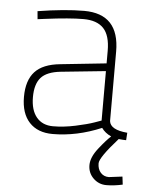

<svg xmlns="http://www.w3.org/2000/svg" viewBox="-52 -551 597 793"><g transform="rotate(5 247.0 -154.5)"><path d="M411 -353V-65Q415 -29 486 -23L484 8Q473 8 453 6Q379 89 379 113Q379 137 392 151.5Q405 166 426 166L482 159L486 192Q450 200 418.5 200Q387 200 364.5 178Q342 156 342 123.5Q342 91 372 53Q402 15 421 -2Q395 -14 381 -34Q279 9 179 9Q117 9 82.5 -28Q48 -65 48 -133.5Q48 -202 81 -238Q114 -274 186 -281L376 -301V-353Q376 -417 348.5 -446Q321 -475 265 -475Q208 -475 107 -462L76 -458L73 -491Q185 -509 265 -509Q411 -509 411 -353ZM348 -54 376 -64V-269L190 -250Q133 -244 109 -217Q85 -190 85 -136Q85 -82 109.5 -52.5Q134 -23 178 -23Q222 -23 271 -33.5Q320 -44 348 -54Z"/></g></svg>

Font: Titillium Web
Style: Thin
Weight: 200
Version: Version 1.001;PS 57.000;hotconv 1.0.70;makeotf.lib2.5.55311